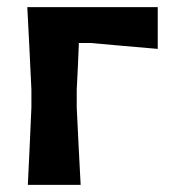

<svg xmlns="http://www.w3.org/2000/svg" viewBox="-20 -518 484 538"><path d="M58 0Q60.5 -54.5 63 -104.8Q65.5 -155 68 -217V-267Q64.5 -338.5 62 -391.2Q59.5 -444 56.5 -498H422V-381Q375.5 -385 327.2 -389.2Q279 -393.5 234.5 -397.5H201Q200 -369 198.5 -337.5Q197 -306 195 -267V-217Q198 -155 200.5 -104.5Q203 -54 206 0Z"/></svg>

Font: Commissioner Loud SemiBold
Style: Regular
Weight: 600
Designer: Kostas Bartsokas
Foundry: Kostas Bartsokas
Version: Version 1.000; ttfautohint (v1.8.3)